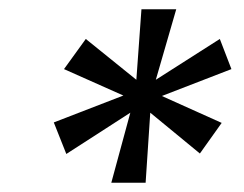

<svg xmlns="http://www.w3.org/2000/svg" viewBox="-20 -754 526 414"><path d="M316 -582 454 -670 479 -605 329 -547 458 -489 411 -423 304 -511 294 -360H220L261 -511L123 -422L96 -490L246 -548L118 -605L165 -670L274 -582L285 -734H360Z"/></svg>

Font: SVN-Poppins
Style: Italic
Weight: 400
Italic angle: -10°
Designer: Ninad Kale (Devanagari), Jonny Pinhorn (Latin)
Foundry: Indian Type Foundry
Version: Version 3.002 2017; ttfautohint (v1.8.3)